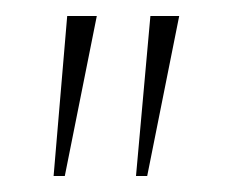

<svg xmlns="http://www.w3.org/2000/svg" viewBox="-20 -651 281 240"><path d="M150 -431 168 -631H204L164 -431ZM47 -431 64 -631H101L61 -431Z"/></svg>

Font: Alumni Sans SC Thin
Style: Italic
Weight: 100
Italic angle: -8°
Designer: Robert E. Leuschke
Foundry: Robert E. Leuschke
Version: Version 1.016